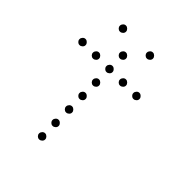

<svg xmlns="http://www.w3.org/2000/svg" viewBox="-204 -904 1008 1008"><g transform="rotate(45 300.0 -400.5)"><path d="M149 -773Q141 -773 134.5 -766Q128 -759 128 -751V-749Q128 -741 134.5 -734.5Q141 -728 149 -728H151Q159 -728 166 -734.5Q173 -741 173 -749V-751Q173 -759 166 -766Q159 -773 151 -773ZM349 -773Q341 -773 334.5 -766Q328 -759 328 -751V-749Q328 -741 334.5 -734.5Q341 -728 349 -728H351Q359 -728 366 -734.5Q373 -741 373 -749V-751Q373 -759 366 -766Q359 -773 351 -773ZM249 -673Q241 -673 234.5 -666Q228 -659 228 -651V-649Q228 -641 234.5 -634.5Q241 -628 249 -628H251Q259 -628 266 -634.5Q273 -641 273 -649V-651Q273 -659 266 -666Q259 -673 251 -673ZM49 -573Q41 -573 34.5 -566Q28 -559 28 -551V-549Q28 -541 34.5 -534.5Q41 -528 49 -528H51Q59 -528 66 -534.5Q73 -541 73 -549V-551Q73 -559 66 -566Q59 -573 51 -573ZM149 -573Q141 -573 134.5 -566Q128 -559 128 -551V-549Q128 -541 134.5 -534.5Q141 -528 149 -528H151Q159 -528 166 -534.5Q173 -541 173 -549V-551Q173 -559 166 -566Q159 -573 151 -573ZM249 -573Q241 -573 234.5 -566Q228 -559 228 -551V-549Q228 -541 234.5 -534.5Q241 -528 249 -528H251Q259 -528 266 -534.5Q273 -541 273 -549V-551Q273 -559 266 -566Q259 -573 251 -573ZM349 -573Q341 -573 334.5 -566Q328 -559 328 -551V-549Q328 -541 334.5 -534.5Q341 -528 349 -528H351Q359 -528 366 -534.5Q373 -541 373 -549V-551Q373 -559 366 -566Q359 -573 351 -573ZM449 -573Q441 -573 434.5 -566Q428 -559 428 -551V-549Q428 -541 434.5 -534.5Q441 -528 449 -528H451Q459 -528 466 -534.5Q473 -541 473 -549V-551Q473 -559 466 -566Q459 -573 451 -573ZM249 -473Q241 -473 234.5 -466Q228 -459 228 -451V-449Q228 -441 234.5 -434.5Q241 -428 249 -428H251Q259 -428 266 -434.5Q273 -441 273 -449V-451Q273 -459 266 -466Q259 -473 251 -473ZM249 -373Q241 -373 234.5 -366Q228 -359 228 -351V-349Q228 -341 234.5 -334.5Q241 -328 249 -328H251Q259 -328 266 -334.5Q273 -341 273 -349V-351Q273 -359 266 -366Q259 -373 251 -373ZM249 -273Q241 -273 234.5 -266Q228 -259 228 -251V-249Q228 -241 234.5 -234.5Q241 -228 249 -228H251Q259 -228 266 -234.5Q273 -241 273 -249V-251Q273 -259 266 -266Q259 -273 251 -273ZM249 -173Q241 -173 234.5 -166Q228 -159 228 -151V-149Q228 -141 234.5 -134.5Q241 -128 249 -128H251Q259 -128 266 -134.5Q273 -141 273 -149V-151Q273 -159 266 -166Q259 -173 251 -173ZM249 -73Q241 -73 234.5 -66Q228 -59 228 -51V-49Q228 -41 234.5 -34.5Q241 -28 249 -28H251Q259 -28 266 -34.5Q273 -41 273 -49V-51Q273 -59 266 -66Q259 -73 251 -73Z"/></g></svg>

Font: Doto Rounded Light
Style: Regular
Weight: 300
Monospace: yes
Version: Version 1.000